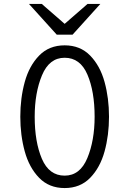

<svg xmlns="http://www.w3.org/2000/svg" viewBox="-20 -942 656 974"><path d="M83 -350Q83 -444 105.5 -526Q128 -608 178.5 -660Q229 -712 308 -712Q387 -712 437.5 -660Q488 -608 510.5 -526Q533 -444 533 -350Q533 -256 510.5 -174Q488 -92 437.5 -40Q387 12 308 12Q229 12 178.5 -40Q128 -92 105.5 -174Q83 -256 83 -350ZM460 -350Q460 -478 423.5 -563.5Q387 -649 308 -649Q230 -649 193 -560Q156 -471 156 -350Q156 -222 192.5 -136.5Q229 -51 308 -51Q386 -51 423 -140Q460 -229 460 -350ZM268 -766 127 -922H192L308 -821L424 -922H489L348 -766Z"/></svg>

Font: Overpass Mono Light
Style: Regular
Weight: 300
Monospace: yes
Designer: Delve Withrington, Dave Bailey
Foundry: Delve Fonts
Version: Version 1.000;DELV;Overpass